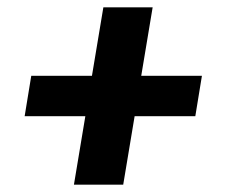

<svg xmlns="http://www.w3.org/2000/svg" viewBox="-20 -601 616 522"><path d="M315 -99 346 -285H511L529 -395H364L395 -581H261L230 -395H65L47 -285H212L181 -99Z"/></svg>

Font: Iosevka Sparkle Heavy
Style: Italic
Weight: 900
Italic angle: -9°
Designer: Belleve Invis
Foundry: Belleve Invis
Version: Version 4.5.0; ttfautohint (v1.8.3)